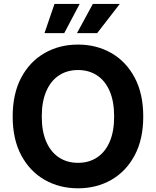

<svg xmlns="http://www.w3.org/2000/svg" viewBox="-20 -969 810 998"><path d="M385.4 9.8Q289 9.8 212.1 -34.2Q135.1 -78.2 90.5 -161.7Q45.9 -245.1 45.9 -363.3Q45.9 -482.2 90.5 -565.8Q135.1 -649.4 212.1 -693.3Q289 -737.3 385.4 -737.3Q481.9 -737.3 558.6 -693.3Q635.3 -649.4 679.9 -565.8Q724.6 -482.2 724.6 -363.3Q724.6 -244.9 679.9 -161.4Q635.3 -77.9 558.6 -34.1Q481.9 9.8 385.4 9.8ZM385.4 -122.6Q442 -122.6 484.2 -150.3Q526.4 -177.9 549.9 -231.7Q573.3 -285.5 573.3 -363.3Q573.3 -441.7 549.9 -495.7Q526.4 -549.6 484.2 -577.3Q442 -605 385.4 -605Q329 -605 286.7 -577.2Q244.3 -549.4 220.7 -495.4Q197.1 -441.5 197.1 -363.3Q197.1 -285.5 220.7 -231.9Q244.3 -178.2 286.7 -150.4Q329 -122.6 385.4 -122.6ZM313.8 -796.7H211.2L263.3 -948.7H394.2ZM485 -796.7H380.1L462.6 -948.7H602.7Z"/></svg>

Font: Atlassian Sans
Style: Regular
Weight: 400
Designer: Rasmus Andersson
Foundry: Modifications by Atlassian Pty Ltd, manufactured by rsms
Version: Version 4.001;git-9221beed3